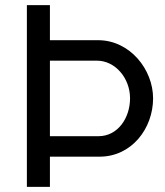

<svg xmlns="http://www.w3.org/2000/svg" viewBox="-20 -730 644 750"><path d="M578 -346C578 -458 488 -573 363 -573H175V-710H85V0H175V-118H369C494 -118 578 -228 578 -346ZM488 -346C488 -269 440 -198 365 -198H175V-493H359C429 -493 488 -426 488 -346Z"/></svg>

Font: FIGSv2-sans-serif Medium
Style: Regular
Weight: 500
Designer: Matt McInerney, Pablo Impallari, Rodrigo Fuenzalida,Mirko Velimirovic
Foundry: Matt McInerney, Pablo Impallari, Rodrigo Fuenzalida
Version: Version 4.021;hotconv 1.0.109;makeotfexe 2.5.65596